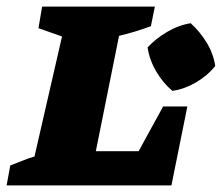

<svg xmlns="http://www.w3.org/2000/svg" viewBox="-43 -559 674 579"><path d="M449 -238H522L474 0H-23L-12 -60Q7 -67 25 -74.5Q43 -82 61 -87L144 -449L73 -474L84 -539H424L412 -480Q390 -472 366 -464.5Q342 -457 316 -451L246 -103H375ZM477 -285Q450 -307 429 -342Q408 -377 402 -416Q426 -442 460.5 -462.5Q495 -483 532 -489Q560 -464 580.5 -430Q601 -396 606 -360Q583 -331 548 -310.5Q513 -290 477 -285Z"/></svg>

Font: Piazzolla SC ExtraBold
Style: Italic
Weight: 800
Italic angle: -11.3°
Designer: Juan Pablo del Peral
Foundry: Huerta Tipografica
Version: Version 1.330